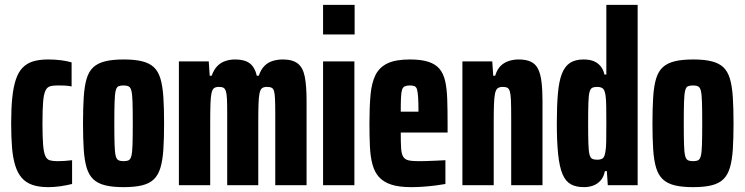

<svg xmlns="http://www.w3.org/2000/svg" viewBox="-20 -763 3068 791"><path d="M179 8Q140 8 113 -1.5Q86 -11 69 -31Q52 -51 42.5 -82Q33 -113 29.5 -156Q26 -199 26 -255Q26 -316 30.5 -360Q35 -404 45 -434.5Q55 -465 72.5 -483.5Q90 -502 116 -510Q142 -518 178 -518Q205 -518 230 -515Q255 -512 275 -506V-407Q260 -410 244.5 -410.5Q229 -411 217 -411Q197 -411 185 -407Q173 -403 166.5 -388Q160 -373 157.5 -342Q155 -311 155 -255Q155 -199 157.5 -167.5Q160 -136 166.5 -121Q173 -106 185.5 -102.5Q198 -99 217 -99Q231 -99 246 -100Q261 -101 277 -103V-5Q252 1 227.5 4.5Q203 8 179 8Z M489 8Q444 8 413.5 0.5Q383 -7 364.5 -24.5Q346 -42 337 -72Q328 -102 325 -147Q322 -192 322 -255Q322 -318 325 -363.5Q328 -409 337 -439Q346 -469 364.5 -486Q383 -503 413.5 -510.5Q444 -518 490 -518Q535 -518 565.5 -510.5Q596 -503 614 -486Q632 -469 641 -439Q650 -409 653 -363.5Q656 -318 656 -255Q656 -192 653 -147Q650 -102 641 -72Q632 -42 614 -24.5Q596 -7 565.5 0.5Q535 8 489 8ZM489 -99Q503 -99 510.5 -103Q518 -107 521.5 -121.5Q525 -136 526 -168Q527 -200 527 -255Q527 -310 526 -342Q525 -374 521.5 -388.5Q518 -403 510 -407Q502 -411 489 -411Q476 -411 468 -407.5Q460 -404 456.5 -389Q453 -374 452 -342Q451 -310 451 -255Q451 -200 452 -168Q453 -136 456.5 -121.5Q460 -107 468 -103Q476 -99 489 -99Z M717 0V-510H840L844 -451H852Q861 -476 875 -490.5Q889 -505 908 -511.5Q927 -518 949 -518Q988 -518 1009 -502Q1030 -486 1038 -451H1046Q1055 -477 1069.5 -491.5Q1084 -506 1103.5 -512Q1123 -518 1145 -518Q1185 -518 1206.5 -501.5Q1228 -485 1235.5 -447.5Q1243 -410 1243 -347V0H1114V-297Q1114 -334 1113 -355.5Q1112 -377 1109 -387.5Q1106 -398 1099 -401.5Q1092 -405 1080 -405Q1067 -405 1060 -400Q1053 -395 1049.5 -380Q1046 -365 1045 -334.5Q1044 -304 1044 -253V0H916V-297Q916 -334 915 -355.5Q914 -377 910.5 -387.5Q907 -398 900.5 -401.5Q894 -405 882 -405Q869 -405 862 -400Q855 -395 851.5 -380Q848 -365 847 -334.5Q846 -304 846 -253V0Z M1311 -621V-743H1441V-621ZM1311 0V-510H1440V0Z M1674 8Q1624 8 1592 -2.5Q1560 -13 1541.5 -33.5Q1523 -54 1514.5 -85.5Q1506 -117 1504 -159Q1502 -201 1502 -254Q1502 -322 1506.5 -372Q1511 -422 1527 -454Q1543 -486 1576.5 -502Q1610 -518 1669 -518Q1715 -518 1744.5 -508.5Q1774 -499 1790.5 -479.5Q1807 -460 1814 -429Q1821 -398 1822.5 -354.5Q1824 -311 1824 -254V-217H1631Q1631 -176 1632.5 -152.5Q1634 -129 1641 -117.5Q1648 -106 1663 -102.5Q1678 -99 1705 -99Q1717 -99 1735 -99.5Q1753 -100 1774.5 -101Q1796 -102 1815 -103V-5Q1799 -2 1775.5 1Q1752 4 1726 6Q1700 8 1674 8ZM1704 -287V-305Q1704 -342 1702.5 -363Q1701 -384 1698 -394.5Q1695 -405 1687.5 -408Q1680 -411 1668 -411Q1656 -411 1648 -407.5Q1640 -404 1636.5 -393.5Q1633 -383 1632 -361Q1631 -339 1631 -303H1719Z M1885 0V-510H2008L2012 -451H2020Q2028 -477 2042 -491Q2056 -505 2075.5 -511.5Q2095 -518 2117 -518Q2148 -518 2167.5 -508.5Q2187 -499 2197 -478.5Q2207 -458 2211 -425Q2215 -392 2215 -344V0H2086V-281Q2086 -324 2085 -349Q2084 -374 2080.5 -386Q2077 -398 2070 -401.5Q2063 -405 2051 -405Q2038 -405 2030.5 -399.5Q2023 -394 2019.5 -378Q2016 -362 2015 -332Q2014 -302 2014 -253V0Z M2386 8Q2353 8 2331.5 -4Q2310 -16 2297.5 -45.5Q2285 -75 2279.5 -126.5Q2274 -178 2274 -255Q2274 -328 2278.5 -378.5Q2283 -429 2295 -459.5Q2307 -490 2328.5 -504Q2350 -518 2384 -518Q2409 -518 2426 -511Q2443 -504 2454.5 -490Q2466 -476 2470 -456H2478V-743H2607V0H2484L2480 -58H2472Q2467 -33 2453.5 -18.5Q2440 -4 2422.5 2Q2405 8 2386 8ZM2440 -105Q2456 -105 2463.5 -111Q2471 -117 2474 -137Q2477 -151 2477.5 -181Q2478 -211 2478 -257Q2478 -300 2477.5 -327Q2477 -354 2475 -367Q2472 -391 2464 -398Q2456 -405 2440 -405Q2427 -405 2419.5 -401Q2412 -397 2408.5 -383Q2405 -369 2404 -338.5Q2403 -308 2403 -255Q2403 -202 2404 -171.5Q2405 -141 2408.5 -127Q2412 -113 2419.5 -109Q2427 -105 2440 -105Z M2835 8Q2790 8 2759.5 0.5Q2729 -7 2710.5 -24.5Q2692 -42 2683 -72Q2674 -102 2671 -147Q2668 -192 2668 -255Q2668 -318 2671 -363.5Q2674 -409 2683 -439Q2692 -469 2710.5 -486Q2729 -503 2759.5 -510.5Q2790 -518 2836 -518Q2881 -518 2911.5 -510.5Q2942 -503 2960 -486Q2978 -469 2987 -439Q2996 -409 2999 -363.5Q3002 -318 3002 -255Q3002 -192 2999 -147Q2996 -102 2987 -72Q2978 -42 2960 -24.5Q2942 -7 2911.5 0.5Q2881 8 2835 8ZM2835 -99Q2849 -99 2856.5 -103Q2864 -107 2867.5 -121.5Q2871 -136 2872 -168Q2873 -200 2873 -255Q2873 -310 2872 -342Q2871 -374 2867.5 -388.5Q2864 -403 2856 -407Q2848 -411 2835 -411Q2822 -411 2814 -407.5Q2806 -404 2802.5 -389Q2799 -374 2798 -342Q2797 -310 2797 -255Q2797 -200 2798 -168Q2799 -136 2802.5 -121.5Q2806 -107 2814 -103Q2822 -99 2835 -99Z"/></svg>

Font: Saira ExtraCondensed ExtraBold
Style: Regular
Weight: 800
Width: 2
Designer: Hector Gatti with collaboration of the Omnibus-Type team
Foundry: Omnibus-Type
Version: Version 1.101